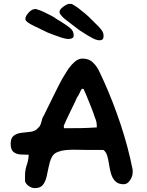

<svg xmlns="http://www.w3.org/2000/svg" viewBox="-20 -980 758 990"><path d="M335 -779Q323 -779 309.5 -782.5Q296 -786 283 -791Q280 -792 267 -796.5Q254 -801 241.5 -806Q229 -811 224 -813Q171 -839 149 -849.5Q127 -860 115 -872Q113 -874 111 -880Q110 -890 117.5 -902Q125 -914 136 -923Q147 -932 154 -932Q162 -934 165 -934Q168 -934 172 -931Q183 -929 204.5 -919Q226 -909 245.5 -898.5Q265 -888 270 -883Q305 -862 324.5 -848.5Q344 -835 352 -824Q360 -813 360 -797Q360 -787 352 -783Q344 -779 335 -779ZM485 -773Q473 -775 460.5 -781.5Q448 -788 436 -795Q433 -797 421.5 -804Q410 -811 398.5 -818.5Q387 -826 383 -829Q336 -865 317 -880Q298 -895 289 -910Q287 -912 287 -918Q287 -928 297.5 -938Q308 -948 320 -954.5Q332 -961 339 -960Q348 -960 350.5 -959.5Q353 -959 357 -955Q367 -951 386 -936.5Q405 -922 422 -907.5Q439 -893 443 -888Q472 -860 488.5 -843Q505 -826 510.5 -813Q516 -800 513 -785Q511 -776 502 -773.5Q493 -771 485 -773ZM160 -10Q145 -10 130 -19.5Q115 -29 109 -45V-76Q109 -103 118 -129Q127 -155 128 -182Q107 -182 85.5 -183.5Q64 -185 49.5 -196.5Q35 -208 35 -238Q35 -268 50.5 -280Q66 -292 89 -295Q112 -298 134 -300Q156 -302 169 -313L184 -328Q192 -341 195 -357Q198 -373 207 -386Q213 -399 226.5 -426Q240 -453 255 -484Q270 -515 283 -540Q296 -565 301 -574Q311 -591 326.5 -615.5Q342 -640 362.5 -659Q383 -678 405 -678Q438 -678 458.5 -658.5Q479 -639 492 -611.5Q505 -584 516 -560Q564 -453 602.5 -337Q641 -221 664 -105V-90Q664 -71 650.5 -50.5Q637 -30 618 -30Q590 -30 575 -45Q560 -60 553 -83Q546 -106 542.5 -131Q539 -156 533 -176.5Q527 -197 513 -207H425Q410 -207 393 -207.5Q376 -208 359 -208Q338 -208 317.5 -206Q297 -204 279 -197Q256 -189 246 -167.5Q236 -146 231 -119.5Q226 -93 220 -68Q214 -43 201 -26.5Q188 -10 160 -10ZM312 -319H337Q371 -319 400.5 -319.5Q430 -320 479 -323V-332Q479 -343 476.5 -353.5Q474 -364 469 -375Q462 -397 450 -427.5Q438 -458 427 -484.5Q416 -511 411 -521Q410 -522 405 -522H402Q395 -512 390.5 -500.5Q386 -489 378 -479Q374 -469 364.5 -449.5Q355 -430 344 -407.5Q333 -385 323.5 -364.5Q314 -344 309 -332V-327Q309 -319 312 -319ZM335 -779Q323 -779 309.5 -782.5Q296 -786 283 -791Q280 -792 267 -796.5Q254 -801 241.5 -806Q229 -811 224 -813Q171 -839 149 -849.5Q127 -860 115 -872Q113 -874 111 -880Q110 -890 117.5 -902Q125 -914 136 -923Q147 -932 154 -932Q162 -934 165 -934Q168 -934 172 -931Q183 -929 204.5 -919Q226 -909 245.5 -898.5Q265 -888 270 -883Q305 -862 324.5 -848.5Q344 -835 352 -824Q360 -813 360 -797Q360 -787 352 -783Q344 -779 335 -779Z"/></svg>

Font: Fuzzy Bubbles
Style: Bold
Weight: 700
Designer: Robert E. Leuschke
Foundry: Robert E. Leuschke
Version: Version 1.010; ttfautohint (v1.8.3)